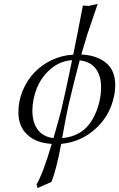

<svg xmlns="http://www.w3.org/2000/svg" viewBox="-20 -718 604 973"><path d="M144 -154.8Q144 -143.1 145 -137.2Q149.4 -86.4 175.8 -55.4Q202.1 -24.4 251 -18.1Q262.2 -55.7 272.9 -95.2Q283.7 -134.8 289.1 -155.3L293.9 -175.8Q311 -246.1 345.2 -413.1Q284.7 -409.2 237.5 -369.1Q190.4 -329.1 167.2 -272.2Q144 -215.3 144 -154.8ZM383.8 -412.1Q351.1 -288.1 326.2 -181.2Q317.4 -143.1 294.9 -18.1Q343.8 -22.5 379.9 -43Q433.1 -73.2 462.6 -140.4Q492.2 -207.5 492.2 -275.9Q492.2 -333.5 465.6 -369.6Q439 -405.8 383.8 -412.1ZM73.2 -148.9Q73.2 -206.1 95 -258.5Q116.7 -311 153.8 -350.1Q190.9 -389.2 242.4 -413.6Q293.9 -438 351.1 -440.9Q372.6 -544.9 399.9 -689.9L429.2 -688L475.1 -698.2L421.9 -542Q415.5 -522.5 392.1 -441.9Q470.2 -438 517.1 -399.7Q564 -361.3 564 -286.1Q564 -273.9 563 -268.1Q563 -252.4 558.1 -231.9Q538.6 -133.3 464.6 -65.9Q390.6 1.5 290 11.2Q265.6 143.6 240.2 204.1L170.9 234.9L165 216.8Q197.8 162.1 242.2 11.2Q163.6 6.8 118.4 -35.4Q73.2 -77.6 73.2 -148.9Z"/></svg>

Font: Common Serif
Style: Italic
Weight: 400
Italic angle: -12°
Designer: Philipp H. Poll, Khaled Hosny
Foundry: Stefan Peev, Context Ltd.
Version: Version 1.026